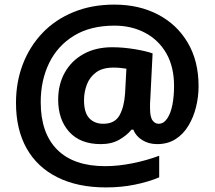

<svg xmlns="http://www.w3.org/2000/svg" viewBox="-20 -734 937 838"><path d="M846.7 -357.9Q846.7 -312 835.7 -267.1Q824.7 -222.2 802.2 -185.1Q779.8 -147.9 745.8 -126.5Q711.9 -105 666 -105Q628.9 -105 600.8 -122.6Q572.8 -140.1 562 -168H553.7Q533.7 -143.1 500.2 -124Q466.8 -105 419.9 -105Q330.6 -105 282.2 -158.4Q233.9 -211.9 233.9 -298.8Q233.9 -366.2 263.2 -418Q292 -469.2 345 -498.5Q397.9 -527.8 469.7 -527.8Q516.6 -527.8 567.1 -519.5Q617.7 -511.2 646 -501L635.7 -295.9Q635.3 -291 635 -286.1Q634.8 -281.2 634.8 -275.9V-262.2Q634.8 -221.7 646.5 -207.5Q657.2 -193.8 671.9 -193.8Q694.3 -193.8 709.5 -216.3Q725.1 -238.8 732.4 -276.4Q739.7 -314 739.7 -358.9Q739.7 -441.9 706.1 -501Q671.9 -560.1 612.8 -591.1Q553.7 -622.1 480 -622.1Q375 -622.1 303.7 -578.6Q231.9 -535.2 194.8 -459.5Q157.7 -383.8 157.7 -288.1Q157.7 -152.8 229.7 -80.8Q301.8 -8.8 439 -8.8Q496.6 -8.8 559.1 -21.5Q621.6 -34.2 674.8 -54.2V40Q627 60.1 567.9 72Q508.8 84 442.9 84Q318.8 84 231 40Q142.6 -3.9 96.2 -86.4Q49.8 -168.9 49.8 -285.2Q49.8 -376 79.8 -454.1Q109.9 -532.2 166 -590.8Q221.7 -648.9 301.3 -681.4Q380.9 -713.9 479 -713.9Q586.4 -713.9 668.9 -670.9Q752 -627.9 799.3 -547.9Q846.7 -467.8 846.7 -357.9ZM346.7 -296.9Q346.7 -242.2 369.6 -218Q392.6 -193.8 430.7 -193.8Q481 -193.8 501.5 -230.5Q522 -267.1 525.9 -326.2L531.7 -434.1Q521 -436 506.3 -437.5Q491.7 -439 475.6 -439Q427.7 -439 399.9 -418.5Q371.6 -397.9 359.1 -365Q346.7 -332 346.7 -296.9Z"/></svg>

Font: Nokora
Style: Bold
Weight: 700
Designer: Danh Hong
Version: Version 8.000; ttfautohint (v1.8.3)